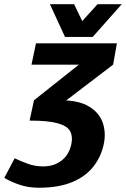

<svg xmlns="http://www.w3.org/2000/svg" viewBox="-36 -870 591 900"><path d="M132.7 -667H511.3L486 -567H111.7ZM146 10Q97 10 57 -3.5Q17 -17 -16 -36L32.7 -128Q64.3 -113 96.8 -101.5Q129.3 -90 167.3 -90ZM146 10 167.3 -90Q216.3 -90 251.7 -116.7Q287 -143.3 298.3 -194Q306 -229.7 293 -254.5Q280 -279.3 235.2 -292Q190.3 -304.7 102.7 -304.7L123.3 -400H247Q333.7 -400 381.8 -370.5Q430 -341 445.8 -294Q461.7 -247 450.3 -194Q438.3 -136 402 -89.5Q365.7 -43 302.5 -16.5Q239.3 10 146 10ZM236 -370 123.3 -400 460 -667H512L494.3 -567ZM282 -697 421.3 -850.3H534.7L398.7 -697ZM385.3 -697H268.7L198 -850.3H311.3Z"/></svg>

Font: Epunda Sans Light
Style: Italic
Weight: 300
Italic angle: -12.0243°
Designer: Simon Atzbach
Foundry: typofactur
Version: Version 2.204